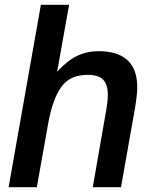

<svg xmlns="http://www.w3.org/2000/svg" viewBox="-20 -783 636 803"><path d="M16 0 151 -763H269L219 -483Q262 -530 303 -549.5Q344 -569 391 -569Q554 -569 554 -418Q554 -387 544 -327L486 0H368L425 -327Q431 -362 431 -386Q431 -430 411 -450Q391 -470 346 -470Q272 -470 236 -419Q200 -368 182 -269L134 0Z"/></svg>

Font: Open Sauce One SemiBold Italic
Style: Regular
Weight: 600
Italic angle: -10°
Designer: Alfredo Marco Pradil
Foundry: Creative Sauce Fz LLC
Version: Version 1.477